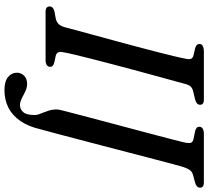

<svg xmlns="http://www.w3.org/2000/svg" viewBox="-56 -684 922 849"><g transform="rotate(90 404.5 -259.0)"><path d="M211 -80.3Q207.2 -64.3 211.2 -55.7Q215.2 -47.1 228.3 -44.5L255.7 -38.5Q266 -35.9 270.6 -31.5Q275.1 -27 275.1 -19.6Q275.1 -10.7 267 -5.4Q258.9 0 245.7 0H32.9Q18.4 0 13.3 -4.9Q8.1 -9.8 8.1 -17.8Q7.8 -26 13.9 -31.5Q19.9 -36.9 30.3 -39.3L60.3 -44.8Q75.7 -47.9 84.6 -56.5Q93.5 -65.1 99.1 -82.1Q104.1 -101.1 113 -134.5Q122 -167.9 133.7 -210.6Q145.4 -253.3 158.2 -300.7Q171.1 -348 183.8 -395.7Q196.6 -443.4 207.7 -486.8Q218.8 -530.2 227.2 -564.9Q235.6 -599.6 239.4 -620.6Q242.8 -635.3 239.4 -643.4Q236 -651.5 222.2 -654.6L193.6 -661.2Q182.7 -664.3 178.2 -668.7Q173.8 -673.2 173.8 -680.4Q173.8 -689.8 182.5 -694.9Q191.3 -700 208.3 -700H418.6Q432.8 -700 437.8 -695.5Q442.8 -691.1 442.8 -683.4Q442.8 -674.8 436.7 -669.5Q430.6 -664.3 418.5 -661L386.7 -653.4Q372 -650.3 364.2 -643.5Q356.4 -636.7 351.8 -621.6Q345.7 -599.3 335.7 -562.7Q325.7 -526.2 313.3 -480.7Q300.8 -435.2 287.5 -385.6Q274.2 -336.1 261.6 -287.9Q249 -239.7 238.3 -197.8Q227.6 -155.9 220.4 -125.1Q213.2 -94.2 211 -80.3ZM717 -605.7Q713.9 -595.7 704.9 -562.1Q695.9 -528.6 683 -479.2Q670 -429.9 655 -371.7Q639.9 -313.5 624.2 -253.4Q608.5 -193.3 594.2 -138.8Q579.9 -84.2 568.7 -42Q557.4 0.2 551.2 22.2Q538.7 76.7 514 112.1Q489.3 147.4 455 164.6Q420.6 181.8 377.9 181.8Q339.2 181.8 320.1 165.9Q301 149.9 301 127Q301 108.1 314.2 94.8Q327.4 81.6 351 81.6Q363.4 81.6 375.6 86.3Q387.7 91.1 399.3 97.4Q410.9 103.8 422.1 108.5Q433.3 113.3 443.8 113.3Q462.4 113.3 475.3 98.8Q488.1 84.4 488.1 48.1Q488.1 38.6 484.5 28.7Q480.9 18.7 476.3 7.4Q471.7 -3.8 467.9 -16.4Q464.1 -28.9 463.6 -43.3Q463 -57.7 467.9 -74.5Q470.1 -83 478 -113.5Q485.8 -143.9 497.7 -188.8Q509.6 -233.7 523.5 -286.2Q537.4 -338.6 551.5 -391.3Q565.5 -444 577.7 -490.3Q589.9 -536.7 598.3 -569.2Q606.7 -601.7 609.2 -613Q614 -634.9 610.6 -643.3Q607.1 -651.7 591.1 -654.9L559.5 -661.2Q549.5 -664 544.8 -668.3Q540 -672.6 540 -679.8Q540 -689 547.9 -694.5Q555.7 -700 571.8 -700H784.8Q799 -700 804.2 -695.5Q809.3 -691.1 809.3 -683.1Q809.3 -674.8 803.2 -669.4Q797.1 -664 787.4 -661.3L757.7 -653.4Q747 -650.7 740.1 -646.2Q733.1 -641.8 728 -632.6Q722.8 -623.4 717 -605.7Z"/></g></svg>

Font: Fraunces
Style: Italic
Weight: 900
Italic angle: -16°
Version: Version 1.000;[0bf87f6ff]